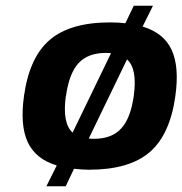

<svg xmlns="http://www.w3.org/2000/svg" viewBox="-20 -589 645 679"><path d="M369.6 -509.8Q398.4 -509.8 423.3 -506.8L453.1 -568.8H521L484.4 -495.1Q559.1 -472.7 586.9 -412.8Q614.7 -353 600.1 -249Q581.1 -112.3 508.8 -50.5Q436.5 11.2 295.4 11.2Q270.5 11.2 241.7 7.8L212.4 69.8H144L180.7 -3.9Q106 -26.4 78.1 -86.2Q50.3 -146 64.9 -250Q84 -386.7 156.2 -448.2Q228.5 -509.8 369.6 -509.8ZM213.4 -250H212.9Q199.7 -153.3 236.8 -120.1L372.6 -400.9Q366.7 -401.9 354.5 -401.9Q291.5 -401.9 258.1 -366Q224.6 -330.1 213.4 -250ZM429.2 -378.9 293.9 -99.1Q299.8 -98.1 312 -98.1Q375 -98.1 408.4 -134.3Q441.9 -170.4 453.1 -250Q466.3 -346.2 429.2 -378.9Z"/></svg>

Font: Fivo Sans
Style: Italic
Weight: 700
Designer: Alexander Slobzheninov
Foundry: Alexander Slobzheninov
Version: 1.0